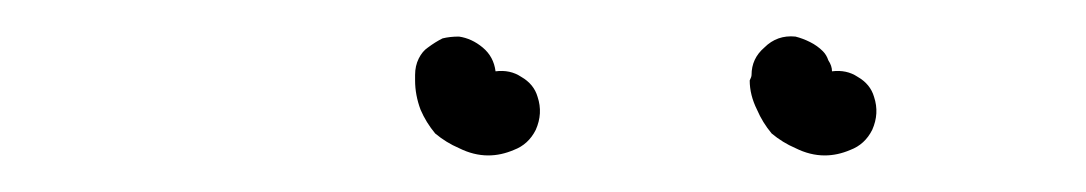

<svg xmlns="http://www.w3.org/2000/svg" viewBox="-20 -585 594 105"><path d="M265 -543Q272 -539 274 -532Q277 -523 273 -514Q269 -506 261 -503Q254 -500 247 -500Q239 -500 231 -504Q224 -507 218 -512Q213 -518 210 -525Q207 -533 207 -541Q207 -543 207 -544Q207 -549 209 -553Q211 -557 214 -559Q218 -562 222 -564Q226 -565 231 -565Q238 -564 244 -559Q250 -554 251 -546Q259 -547 265 -543ZM449 -543Q456 -539 458 -532Q461 -523 457 -514Q453 -506 445 -503Q438 -500 431 -500Q423 -500 415 -504Q408 -507 402 -512Q397 -518 394 -525Q390 -533 390 -541Q391 -543 391 -544Q391 -553 398 -559Q405 -566 415 -565Q419 -564 423 -562Q427 -560 430 -557Q432 -555 433 -552Q435 -549 435 -546Q443 -547 449 -543Z"/></svg>

Font: FRB American Cursive Dashed Extrabold
Style: Bold Italic
Weight: 800
Italic angle: -25°
Version: Version 2.0;Modular Font Editor K font №1